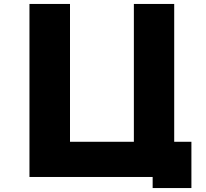

<svg xmlns="http://www.w3.org/2000/svg" viewBox="-20 -831 1040 971"><path d="M752 64V120H948V-114H861V-811H657V-114H334V-811H129V64Z"/></svg>

Font: LINE Seed JP_OTF ExtraBold
Style: Regular
Weight: 800
Designer: LY Corporation & Fontrix & Fontworks
Version: Version 1.013